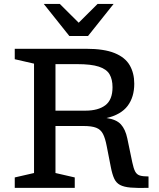

<svg xmlns="http://www.w3.org/2000/svg" viewBox="-20 -955 810 976"><path d="M55 -654V-707H418Q509 -707 562.5 -685.2Q616 -663.5 639.2 -623.5Q662.5 -583.5 662.5 -529.5Q662.5 -461.5 628.8 -416.8Q595 -372 521.5 -355Q571.5 -348 594.5 -322.8Q617.5 -297.5 627 -252L652.5 -129.5Q659 -98.5 667.2 -83Q675.5 -67.5 691 -62.8Q706.5 -58 735 -58V0Q678.5 1.5 644 -1.5Q609.5 -4.5 590 -15Q570.5 -25.5 560.5 -47.2Q550.5 -69 543.5 -105L522.5 -212Q515 -252 503.5 -274.2Q492 -296.5 469.2 -305.5Q446.5 -314.5 404.5 -314.5H262V-75.5L360 -53V0H55V-53L153 -75.5V-631.5ZM414 -392.5Q479.5 -392.5 515.8 -420.2Q552 -448 552 -511.5Q552 -551.5 536.8 -577.5Q521.5 -603.5 482.5 -616.2Q443.5 -629 373 -629H262V-392.5ZM557.5 -935 427.5 -772H332.5L202.5 -935H284L380 -839.5L476 -935Z"/></svg>

Font: Newsreader Caption
Style: Regular
Weight: 400
Designer: Hugues Gentile
Foundry: Production Type
Version: Version 1.001